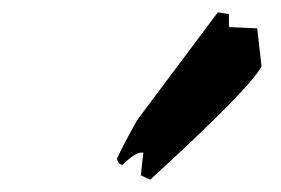

<svg xmlns="http://www.w3.org/2000/svg" viewBox="-20 -788 457 312"><path d="M334 -768 352 -765V-744L398 -742L405 -680Q384 -642 224 -496L209 -503Q210 -516 213 -540H210Q199 -540 179 -520Q172 -521 170 -530Q180 -552 203 -593Z"/></svg>

Font: Ode an Erik AH
Style: Regular
Weight: 400
Designer: Andreas Höfeld
Foundry: Fontgrube AH
Version: Version 2.00